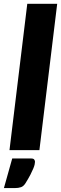

<svg xmlns="http://www.w3.org/2000/svg" viewBox="-37 -768 312 982"><path d="M11.5 0 102.5 -748.5H255.5L164.5 0ZM121 42.5Q134.5 42.5 138.2 48.2Q142 54 142 59.5Q142 65 140.2 73.2Q138.5 81.5 133.2 94.2Q128 107 118.8 125Q109.5 143 94 168Q84 184.5 70.8 189.2Q57.5 194 38 194H-17L25.5 42.5Z"/></svg>

Font: Lato ExtraBold
Style: Italic
Weight: 800
Italic angle: -7°
Designer: Lukasz Dziedzic with Adam Twardoch and Botio Nikoltchev
Foundry: tyPoland Lukasz Dziedzic
Version: Version 2.015; 2015-08-06; http://www.latofonts.com/